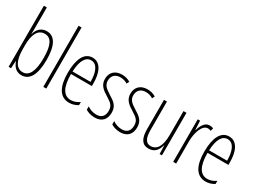

<svg xmlns="http://www.w3.org/2000/svg" viewBox="-39 -1502 2774 2069"><g transform="rotate(30 1347.5 -468.0)"><path d="M107 -587V-853H70V-93H100L106 -184H109C131 -123 169 -83 233 -83C333 -83 388 -177 388 -362C388 -539 337 -632 236 -632C170 -632 123 -588 108 -521H106C107 -540 107 -565 107 -587ZM232 -597C315 -597 350 -517 350 -362C350 -195 306 -118 229 -118C155 -118 107 -184 107 -336V-383C107 -512 144 -597 232 -597Z M539 -93V-853H502V-93Z M807 -632C704 -632 654 -526 654 -357C654 -190 706 -83 826 -83C868 -83 904 -96 934 -115V-154C898 -129 864 -117 828 -117C736 -117 691 -202 691 -362H951V-396C951 -518 913 -632 807 -632ZM807 -599C885 -599 917 -505 916 -394H692C698 -532 740 -599 807 -599Z M1280 -220C1280 -306 1231 -337 1165 -378C1101 -418 1070 -445 1070 -500C1070 -563 1111 -598 1172 -598C1204 -598 1238 -588 1261 -572L1277 -603C1249 -622 1212 -632 1173 -632C1080 -632 1034 -574 1034 -501C1034 -422 1084 -386 1151 -345C1210 -308 1242 -286 1242 -221C1242 -156 1209 -119 1144 -119C1102 -119 1060 -134 1031 -156V-114C1056 -98 1095 -83 1145 -83C1234 -83 1280 -136 1280 -220Z M1597 -220C1597 -306 1548 -337 1482 -378C1418 -418 1387 -445 1387 -500C1387 -563 1428 -598 1489 -598C1521 -598 1555 -588 1578 -572L1594 -603C1566 -622 1529 -632 1490 -632C1397 -632 1351 -574 1351 -501C1351 -422 1401 -386 1468 -345C1527 -308 1559 -286 1559 -221C1559 -156 1526 -119 1461 -119C1419 -119 1377 -134 1348 -156V-114C1373 -98 1412 -83 1462 -83C1551 -83 1597 -136 1597 -220Z M1978 -622H1941V-326C1941 -183 1896 -118 1820 -118C1765 -118 1735 -163 1735 -267V-622H1698V-258C1698 -142 1734 -83 1815 -83C1894 -83 1928 -140 1943 -197H1946L1949 -93H1978Z M2264 -630C2201 -630 2172 -564 2155 -509H2153L2147 -622H2118V-93H2155V-371C2155 -474 2193 -593 2263 -593C2277 -593 2292 -588 2301 -584L2310 -620C2295 -628 2278 -630 2264 -630Z M2506 -632C2403 -632 2353 -526 2353 -357C2353 -190 2405 -83 2525 -83C2567 -83 2603 -96 2633 -115V-154C2597 -129 2563 -117 2527 -117C2435 -117 2390 -202 2390 -362H2650V-396C2650 -518 2612 -632 2506 -632ZM2506 -599C2584 -599 2616 -505 2615 -394H2391C2397 -532 2439 -599 2506 -599Z"/></g></svg>

Font: Noto Sans Kannada UI ExtraCondensed ExtraLight
Style: Regular
Weight: 200
Width: 2
Designer: Jelle Bosma - Monotype Design Team
Foundry: Monotype Imaging Inc.
Version: Version 2.005